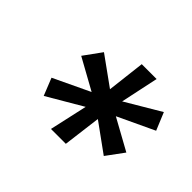

<svg xmlns="http://www.w3.org/2000/svg" viewBox="-97 -881 714 714"><g transform="rotate(45 260.5 -523.5)"><path d="M228 -318.4 261.2 -467.8 122.1 -386.2 94.7 -454.6 237.8 -522.5 115.2 -590.3 165.5 -659.7 278.8 -578.1 296.4 -727.5H374.5L342.8 -578.1L480.5 -659.7L509.3 -590.3L365.2 -522.5L488.3 -454.6L438 -386.2L325.2 -467.8L306.2 -318.4Z"/></g></svg>

Font: Inter Medium
Style: Italic
Weight: 500
Italic angle: -9.3988°
Designer: Rasmus Andersson
Foundry: rsms
Version: Version 4.001;git-66647c0bb